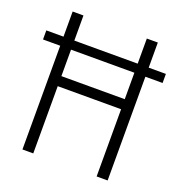

<svg xmlns="http://www.w3.org/2000/svg" viewBox="-130 -824 877 934"><g transform="rotate(20 308.5 -357.0)"><path d="M144 -400H472V-537H144ZM88 0V-537H-1V-584H88V-714H144V-584H472V-714H529V-584H618V-537H529V0H472V-348H144V0Z"/></g></svg>

Font: Noto Sans UI SemiCondensed Light
Style: Regular
Weight: 300
Width: 4
Designer: Monotype Design Team
Foundry: Monotype Imaging Inc.
Version: Version 1.901